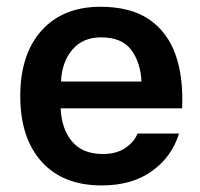

<svg xmlns="http://www.w3.org/2000/svg" viewBox="-20 -548 598 573"><path d="M161.1 -224.6Q163.6 -163.1 195.1 -125.7Q226.6 -88.4 287.1 -88.4Q326.7 -88.4 353 -105.7Q379.4 -123 390.6 -149.4H514.2Q493.2 -80.6 433.8 -37.6Q374.5 5.4 283.2 5.4Q168 5.4 104.2 -65.4Q40.5 -136.2 40.5 -261.2Q40.5 -386.2 104.2 -457Q168 -527.8 279.8 -527.8Q369.1 -527.8 424.3 -490.5Q479.5 -453.1 503.7 -385.3Q527.8 -317.4 523.4 -224.6ZM162.1 -304.7H402.3Q399.4 -361.8 371.6 -399.2Q343.8 -436.5 281.2 -436.5Q227.1 -436.5 195.8 -399.7Q164.6 -362.8 162.1 -304.7Z"/></svg>

Font: Estedad-FD SemiBold
Style: Regular
Weight: 600
Designer: Amin Abedi
Version: Version 7.3